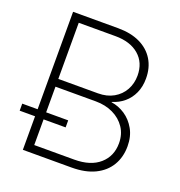

<svg xmlns="http://www.w3.org/2000/svg" viewBox="-131 -840 893 951"><g transform="rotate(20 315.5 -364.0)"><path d="M93.3 0V-727.5H331.1Q397.9 -727.5 446 -704.6Q494.1 -681.6 520 -639.4Q545.9 -597.2 545.9 -540Q545.9 -497.1 530.5 -463.1Q515.1 -429.2 488 -406.5Q460.9 -383.8 425.8 -373.5V-371.6Q463.9 -366.2 497.8 -343.8Q531.7 -321.3 553.2 -283.2Q574.7 -245.1 574.7 -193.4Q574.7 -136.2 548.6 -92.5Q522.5 -48.8 472.4 -24.4Q422.4 0 349.6 0ZM138.2 -41.5H349.1Q435.1 -41.5 482.4 -83.3Q529.8 -125 529.8 -192.9Q529.8 -240.2 506.3 -275.1Q482.9 -310.1 442.4 -329.6Q401.9 -349.1 350.6 -349.1H138.2ZM138.2 -390.1H347.2Q394.5 -390.1 429.2 -409.9Q463.9 -429.7 482.7 -463.6Q501.5 -497.6 501.5 -539.1Q501.5 -607.4 455.8 -646.7Q410.2 -686 331.5 -686H138.2ZM12.2 -176.8V-213.9H254.4V-176.8Z"/></g></svg>

Font: Inter 24pt ExtraLight
Style: Regular
Weight: 250
Designer: Rasmus Andersson
Foundry: rsms
Version: Version 4.001;git-66647c0bb